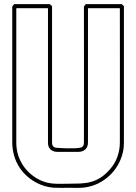

<svg xmlns="http://www.w3.org/2000/svg" viewBox="-20 -896 657 926"><path d="M47.9 -876H220.2Q223.1 -873.5 225.8 -871.1Q228.5 -868.7 231 -866.2V-208.5Q231 -183.1 255.9 -183.1Q256.8 -183.1 270.5 -182.1Q284.2 -181.2 302.7 -180.7Q321.3 -180.2 340.8 -180.9Q360.4 -181.6 373 -185.1L378.9 -189.5Q382.8 -193.8 383.8 -199.2Q384.8 -204.6 384.8 -210Q385.3 -374.5 385 -537.4Q384.8 -700.2 384.8 -864.7Q387.2 -867.2 389.2 -870.1Q391.1 -873 393.6 -876H566.9Q569.8 -873.5 572.5 -871.1Q575.2 -868.7 577.6 -866.2V-208.5Q577.6 -190.4 574.7 -171.4Q568.8 -139.6 554.4 -111.1Q540 -82.5 518.6 -59.6Q497.1 -36.6 469.5 -20Q441.9 -3.4 410.6 3.9Q384.8 10.3 358.9 10Q333 9.8 306.6 9.8Q289.6 9.8 272.7 10Q255.9 10.3 238.8 9.3Q195.8 5.9 157.5 -13.9Q119.1 -33.7 90.8 -65.9Q64.5 -96.7 51.8 -133.5Q39.1 -170.4 39.1 -210V-864.7ZM58.6 -856.4V-208.5Q58.6 -198.7 59.1 -192.1Q59.6 -185.5 61 -175.8Q65.4 -147 78.4 -120.6Q91.3 -94.2 111.1 -73Q130.9 -51.8 156 -36.6Q181.2 -21.5 209.5 -14.6Q233.4 -9.3 257.8 -9.5Q282.2 -9.8 306.6 -9.8Q339.4 -9.8 366.9 -11Q394.5 -12.2 418.9 -18.8Q443.4 -25.4 465.8 -39.8Q488.3 -54.2 511.2 -80.6Q535.2 -107.9 546.6 -141.1Q558.1 -174.3 558.1 -210Q558.6 -373 558.3 -533.4Q558.1 -693.8 558.1 -856.4H404.3V-208.5Q404.3 -187.5 391.6 -175.5Q378.9 -163.6 357.9 -163.6H255.9Q241.2 -163.6 229 -171.1Q216.8 -178.7 212.9 -194.3Q211.4 -201.7 211.4 -210V-856.4Z"/></svg>

Font: Preussische VI 9 Linie
Style: Regular
Weight: 400
Designer: Peter Wiegel
Foundry: Peter Wiegel
Version: Version 1.000 2009 initial release